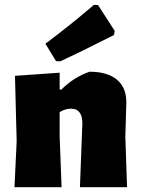

<svg xmlns="http://www.w3.org/2000/svg" viewBox="-20 -775 584 795"><path d="M369 -755 386 -754 455 -647 452 -630Q310 -558 229 -521L212 -522L168 -594Q270 -670 369 -755ZM227 -474V-404H234Q286 -456 351 -478Q426 -478 465.5 -444Q505 -410 503 -346L499 -210L506 0H311L321 -264Q321 -325 274 -325Q251 -325 227 -311V-210L235 0H40L49 -190L42 -461Z"/></svg>

Font: Alegreya Sans Black
Style: Regular
Weight: 900
Designer: Juan Pablo del Peral
Foundry: Huerta Tipografica
Version: Version 2.007